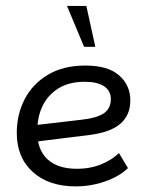

<svg xmlns="http://www.w3.org/2000/svg" viewBox="-20 -634 498 664"><path d="M242 10.6Q148.4 10.6 93.2 -39.4Q38 -89.5 38 -174.6Q38 -238.3 65.4 -291.1Q92.7 -343.9 145.9 -375.6Q199.1 -407.3 275.3 -407.3Q353.3 -407.3 392 -373.3Q430.7 -339.3 430.7 -286.9Q430.7 -236.1 396.5 -206.3Q362.4 -176.5 290.3 -167.3L82.6 -141.5L82.2 -199L263 -220.1Q315.8 -225.9 339.6 -242.6Q363.3 -259.4 363.3 -291.2Q363.3 -319.9 340.1 -335.6Q316.8 -351.2 272.9 -351.2Q219.1 -351.2 182.5 -328.6Q145.9 -305.9 127.6 -268.3Q109.3 -230.7 109.3 -185.5V-174.2Q109.3 -115.5 144.6 -82.9Q180 -50.3 245.8 -50.3Q293.3 -50.3 331.3 -66.3Q369.2 -82.3 391.2 -104.8L422.5 -52.7Q403.1 -33.6 374.5 -19.5Q345.8 -5.4 311.8 2.6Q277.8 10.6 242 10.6ZM270.7 -472.2 211.7 -613.5H278.6L309.6 -472.2Z"/></svg>

Font: Rokkitt SemiBold
Style: Italic
Weight: 600
Italic angle: -9°
Designer: Vernon Adams
Foundry: Vernon Adams
Version: Version 3.103